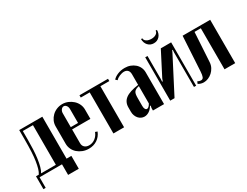

<svg xmlns="http://www.w3.org/2000/svg" viewBox="-74 -1220 2445 1899"><g transform="rotate(-30 1148.5 -270.5)"><path d="M1 131V-16H33Q47 -37 56.5 -69Q66 -101 73 -145.5Q80 -190 83 -249Q86 -308 86 -384V-495H350V-16H405V131H283V10H27V131ZM228 -16V-469H112V-373Q112 -315 109.5 -260.5Q107 -206 100.5 -159.5Q94 -113 84 -76Q74 -39 59 -16Z M416 -346Q416 -379 429 -407.5Q442 -436 464.5 -458Q487 -480 517.5 -492.5Q548 -505 582 -505Q616 -505 646.5 -492Q677 -479 700.5 -457.5Q724 -436 737.5 -407Q751 -378 751 -346V-239H542V-81Q542 -52 561 -35Q580 -18 612 -18Q649 -18 680.5 -41.5Q712 -65 726 -104L750 -95Q730 -45 688.5 -17.5Q647 10 592 10Q555 10 523 -2.5Q491 -15 467 -36Q443 -57 429.5 -86Q416 -115 416 -148ZM625 -265V-423Q625 -447 613 -463Q601 -479 584 -479Q567 -479 554.5 -462.5Q542 -446 542 -423V-265Z M1100 -469H998V0H876V-469H774V-495H1100Z M1133 -149Q1133 -211 1179 -245.5Q1225 -280 1328 -294V-415Q1328 -445 1313 -461Q1298 -477 1271 -477Q1259 -477 1245 -473.5Q1231 -470 1218 -464.5Q1205 -459 1194 -451.5Q1183 -444 1176 -435L1157 -452Q1177 -475 1214 -490.5Q1251 -506 1296 -506Q1330 -506 1359 -495Q1388 -484 1409.5 -465Q1431 -446 1443 -420Q1455 -394 1455 -364V-1H1328V-29L1333 -54L1326 -56Q1308 -25 1282 -7.5Q1256 10 1227 10Q1208 10 1190.5 1.5Q1173 -7 1160.5 -21.5Q1148 -36 1140.5 -56Q1133 -76 1133 -99ZM1286 -44Q1307 -44 1328 -82V-280Q1306 -275 1292.5 -268Q1279 -261 1271.5 -250Q1264 -239 1261.5 -222.5Q1259 -206 1259 -181V-92Q1259 -70 1266.5 -57Q1274 -44 1286 -44Z M1821 -495V0H1796V-394L1798 -423L1792 -424L1779 -396L1574 0H1525V-495H1551V-232L1549 -203L1556 -202L1567 -231L1703 -495ZM1746 -672H1761Q1761 -628 1735.5 -600Q1710 -572 1670 -572Q1630 -572 1604.5 -600Q1579 -628 1579 -672H1594Q1594 -650 1616 -636Q1638 -622 1671 -622Q1703 -622 1724.5 -636Q1746 -650 1746 -672Z M1852 -32Q1872 -21 1889 -21Q1911 -21 1919 -41Q1927 -61 1929 -100L1952 -495H2267V0H2145V-469H2073L2053 -134Q2051 -102 2037 -75.5Q2023 -49 2002 -30Q1981 -11 1955.5 -0.5Q1930 10 1905 10Q1872 10 1842 -8Z"/></g></svg>

Font: Moniqa Black Heading
Style: Regular
Weight: 900
Designer: Rajesh Rajput
Foundry: Rajesh Rajput
Version: Version 1.000